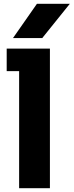

<svg xmlns="http://www.w3.org/2000/svg" viewBox="-20 -984 385 1004"><path d="M80 -612H15V-730H241V0H80ZM173 -964H345L201 -785H48Z"/></svg>

Font: Sora-SIA
Style: Bold
Weight: 700
Designer: Jonathan Barnbrook, Julián Moncada
Foundry: Barnbrook Fonts
Version: Version 2.000